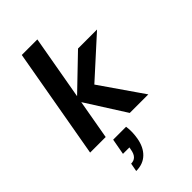

<svg xmlns="http://www.w3.org/2000/svg" viewBox="-296 -809 1178 1178"><g transform="rotate(-45 293.0 -220.0)"><path d="M366 0 188 -280 421 -504H586L297 -242L307 -318L527 0ZM22 0 149 -720H284L157 0ZM142 280 152 226Q177 226 192 210.5Q207 195 212 163L215 148H159L178 44H290Q294 71 293 96Q292 121 288 144Q277 208 239.5 244Q202 280 142 280Z"/></g></svg>

Font: DM Sans
Style: Bold Italic
Weight: 700
Italic angle: -10°
Designer: Colophon Foundry, Jonny Pinhorn
Foundry: Colophon Foundry
Version: Version 4.004;gftools[0.9.30]